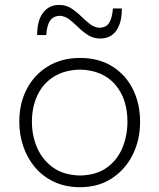

<svg xmlns="http://www.w3.org/2000/svg" viewBox="-20 -757 653 787"><path d="M308.6 -37.6Q241.2 -39.1 197.5 -70.3Q153.8 -101.6 132.3 -151.4Q110.8 -201.2 110.8 -257.8Q110.8 -317.4 132.8 -365.2Q154.8 -413.1 199 -441.7Q243.2 -470.2 308.6 -471.7Q400.9 -469.2 451.7 -410.9Q502.4 -352.5 502.4 -257.8Q502.4 -201.2 481.9 -151.4Q461.4 -101.6 418.5 -70.3Q375.5 -39.1 308.6 -37.6ZM308.6 10.3Q382.8 10.3 438 -25.6Q493.2 -61.5 523.7 -122.3Q554.2 -183.1 554.2 -257.8Q554.2 -332 524.7 -391.4Q495.1 -450.7 439.9 -485.1Q384.8 -519.5 308.1 -519.5Q233.9 -519.5 177.7 -485.8Q121.6 -452.1 90.3 -393.1Q59.1 -334 59.1 -257.8Q59.1 -204.6 75.7 -156.2Q92.3 -107.9 124 -70.6Q155.8 -33.2 202.1 -11.5Q248.5 10.3 308.6 10.3ZM391.1 -599.1Q433.1 -599.1 456.3 -630.9Q479.5 -662.6 479.5 -722.2H442.9Q439.5 -682.1 427.5 -663.3Q415.5 -644.5 388.7 -643.1Q367.2 -644 348.9 -658.2Q330.6 -672.4 312 -690.7Q293.5 -709 272 -722.9Q250.5 -736.8 222.7 -736.8Q180.7 -736.8 156.5 -704.8Q132.3 -672.9 132.3 -613.3H169.4Q172.4 -653.8 185.3 -672.4Q198.2 -690.9 224.1 -692.4Q246.1 -691.4 264.4 -677.2Q282.7 -663.1 301.3 -644.8Q319.8 -626.5 341.6 -612.8Q363.3 -599.1 391.1 -599.1Z"/></svg>

Font: Pinar VF
Style: Regular
Weight: 300
Designer: Amin Abedi
Version: Version 2.000